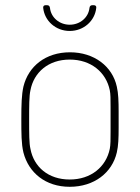

<svg xmlns="http://www.w3.org/2000/svg" viewBox="-20 -710 538 738"><path d="M248 -591C302 -591 345 -630 350 -680C351 -686 347 -690 341 -690H335C329 -690 325 -687 324 -680C320 -642 287 -615 248 -615C209 -615 176 -642 172 -680C171 -687 167 -690 161 -690H155C150 -690 146 -687 146 -682C146 -681 146 -681 146 -680C151 -630 194 -591 248 -591ZM248 8C342 8 411 -46 429 -124C435 -150 436 -179 436 -219C436 -229 436 -239 436 -251C436 -262 436 -272 436 -281C436 -320 435 -351 429 -377C412 -455 342 -509 249 -509C155 -509 89 -455 70 -377C63 -345 62 -309 62 -252C62 -197 62 -157 70 -124C90 -46 155 8 248 8ZM248 -20C166 -20 110 -68 97 -138C92 -159 92 -196 92 -251C92 -301 92 -341 97 -363C110 -432 166 -481 248 -481C330 -481 388 -432 402 -363C405 -349 405 -328 405 -299C405 -285 405 -269 405 -251C405 -234 405 -218 405 -204C405 -175 405 -153 402 -138C388 -69 330 -20 248 -20Z"/></svg>

Font: Barlow Thin
Style: Regular
Weight: 250
Designer: Jeremy Tribby
Foundry: Tribby Type
Version: Version 1.422;hotconv 1.0.109;makeotfexe 2.5.65596